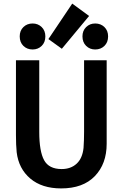

<svg xmlns="http://www.w3.org/2000/svg" viewBox="-20 -1032 731 1071"><path d="M575 -230Q575 -118 509 -49.5Q443 19 321 19Q214 19 149 -36Q84 -91 73 -183Q69 -223 69 -278V-696H199V-296Q199 -188 226 -138.5Q253 -89 324 -89Q375 -89 407.5 -119Q440 -149 446 -207Q449 -249 449 -297V-696H575ZM250 -814 383 -1012 477 -943 325 -760ZM233 -829Q233 -796 212.5 -776Q192 -756 162 -756Q131 -756 110.5 -776Q90 -796 90 -829Q90 -861 110.5 -881Q131 -901 162 -901Q192 -901 212.5 -881Q233 -861 233 -829ZM583 -829Q583 -796 562.5 -776Q542 -756 511 -756Q481 -756 460.5 -776Q440 -796 440 -829Q440 -861 460.5 -881Q481 -901 511 -901Q542 -901 562.5 -881Q583 -861 583 -829Z"/></svg>

Font: Repo
Style: DemiBold
Weight: 600
Designer: Stefan Peev
Foundry: Context Ltd
Version: Version 001.000